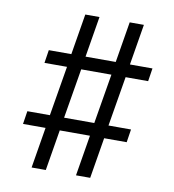

<svg xmlns="http://www.w3.org/2000/svg" viewBox="-79 -787 759 839"><g transform="rotate(10 300.0 -367.5)"><path d="M117 -18 147 -199H47L56 -257H156L193 -478H93L102 -536H202L232 -717H295L265 -536H399L429 -717H492L462 -536H562L553 -478H453L416 -257H516L507 -199H407L377 -18H314L344 -199H210L180 -18ZM353 -257 390 -478H256L219 -257Z"/></g></svg>

Font: Iosevka HT Light Extended
Style: Italic
Weight: 300
Width: 7
Italic angle: -9°
Monospace: yes
Designer: Belleve Invis
Foundry: Belleve Invis
Version: Version 32.3.0; ttfautohint (v1.8.4)